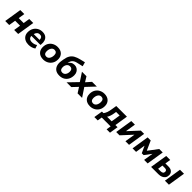

<svg xmlns="http://www.w3.org/2000/svg" viewBox="593 -2857 5119 5119"><g transform="rotate(45 3152.0 -297.5)"><path d="M27 0 105 -491H256L227 -309H413L442 -491H593L516 0H365L395 -192H209L178 0Z M914 11Q837 11 780 -17.5Q723 -46 692 -96.5Q661 -147 661 -215Q661 -299 696.5 -363.5Q732 -428 794.5 -464.5Q857 -501 937 -501Q1019 -501 1068 -465.5Q1117 -430 1136 -370.5Q1155 -311 1146 -239L1142 -213H801Q802 -160 835 -131Q868 -102 929 -102Q971 -102 1010.5 -114Q1050 -126 1081 -149L1114 -50Q1078 -22 1025 -5.5Q972 11 914 11ZM936 -401Q882 -401 852 -368.5Q822 -336 812 -291H1030Q1033 -338 1010.5 -369.5Q988 -401 936 -401Z M1467 11Q1353 11 1289.5 -50.5Q1226 -112 1226 -215Q1226 -306 1265 -370Q1304 -434 1368.5 -467.5Q1433 -501 1507 -501Q1621 -501 1685 -439.5Q1749 -378 1749 -276Q1749 -184 1709.5 -120Q1670 -56 1606 -22.5Q1542 11 1467 11ZM1471 -102Q1530 -102 1563.5 -153Q1597 -204 1597 -281Q1597 -333 1572 -360.5Q1547 -388 1504 -388Q1444 -388 1411 -337Q1378 -286 1378 -210Q1378 -158 1402.5 -130Q1427 -102 1471 -102Z M2074 11Q1981 11 1924.5 -29.5Q1868 -70 1846.5 -140Q1825 -210 1839 -297L1850 -369Q1866 -471 1904.5 -533.5Q1943 -596 2007 -631.5Q2071 -667 2164 -690L2308 -725L2340 -607L2162 -566Q2088 -548 2048 -507Q2008 -466 1996 -396L1995 -387Q2020 -427 2062 -454Q2104 -481 2166 -481Q2218 -481 2260.5 -455.5Q2303 -430 2328 -385Q2353 -340 2353 -281Q2353 -193 2319 -127.5Q2285 -62 2222.5 -25.5Q2160 11 2074 11ZM2073 -102Q2133 -102 2167 -148Q2201 -194 2201 -264Q2201 -313 2176 -341Q2151 -369 2108 -369Q2048 -369 2014.5 -323Q1981 -277 1981 -212Q1981 -158 2005.5 -130Q2030 -102 2073 -102Z M2339 0 2585 -255 2430 -491H2600L2687 -350L2811 -491H2990L2761 -248L2926 0H2756L2660 -150L2518 0Z M3230 11Q3116 11 3052.5 -50.5Q2989 -112 2989 -215Q2989 -306 3028 -370Q3067 -434 3131.5 -467.5Q3196 -501 3270 -501Q3384 -501 3448 -439.5Q3512 -378 3512 -276Q3512 -184 3472.5 -120Q3433 -56 3369 -22.5Q3305 11 3230 11ZM3234 -102Q3293 -102 3326.5 -153Q3360 -204 3360 -281Q3360 -333 3335 -360.5Q3310 -388 3267 -388Q3207 -388 3174 -337Q3141 -286 3141 -210Q3141 -158 3165.5 -130Q3190 -102 3234 -102Z M3518 130 3558 -116H3616Q3648 -156 3668 -211Q3688 -266 3701 -354L3723 -491H4125L4066 -116H4147L4108 130H3980L4001 0H3666L3645 130ZM3752 -116H3925L3966 -376H3832L3822 -313Q3813 -255 3795.5 -202.5Q3778 -150 3752 -116Z M4212 0 4290 -491H4426L4380 -199L4650 -491H4774L4696 0H4560L4607 -293L4337 0Z M4828 0 4906 -491H5022L5142 -223L5344 -491H5475L5397 0H5264L5307 -272L5164 -81H5095L5004 -277L4961 0Z M5528 0 5606 -491H5757L5732 -335H5848Q5935 -335 5980 -293.5Q6025 -252 6025 -185Q6025 -125 5996 -83.5Q5967 -42 5917.5 -21Q5868 0 5805 0ZM6048 0 6126 -491H6277L6199 0ZM5695 -97H5789Q5835 -97 5860.5 -116Q5886 -135 5886 -175Q5886 -239 5807 -239H5717Z"/></g></svg>

Font: Nunito Sans ExtraBold
Style: Italic
Weight: 800
Italic angle: -9°
Designer: Vernon Adams
Foundry: Vernon Adams
Version: Version 3.006; ttfautohint (v1.8.3)